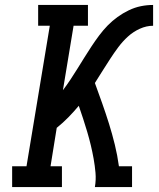

<svg xmlns="http://www.w3.org/2000/svg" viewBox="-20 -755 640 775"><path d="M29 0V-84H87L181 -651H134V-735H335V-651H277L234 -391Q250 -412 264.5 -434Q279 -456 293 -478.5Q307 -501 321 -523.5Q335 -546 349.5 -568Q364 -590 380 -611.5Q396 -633 414.5 -652Q433 -671 454.5 -686.5Q476 -702 500 -713.5Q524 -725 548.5 -730Q573 -735 598 -735V-651Q571 -651 544.5 -639Q518 -627 496.5 -607.5Q475 -588 457.5 -564.5Q440 -541 424.5 -517Q409 -493 393.5 -468.5Q378 -444 363 -420Q378 -379 392.5 -338Q407 -297 420 -255.5Q433 -214 443.5 -171Q454 -128 460 -84H513V0H363Q368 -29 365.5 -57.5Q363 -86 358 -114Q353 -142 346.5 -169Q340 -196 332 -223Q324 -250 315.5 -276Q307 -302 298 -328Q278 -304 256 -281.5Q234 -259 209 -239L184 -84H230V0Z"/></svg>

Font: Iosevka Curly Slab MdExObl
Style: Regular
Weight: 500
Width: 7
Italic angle: -9°
Monospace: yes
Designer: Belleve Invis
Foundry: Belleve Invis
Version: Version 11.1.0; ttfautohint (v1.8.3)